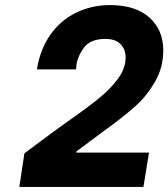

<svg xmlns="http://www.w3.org/2000/svg" viewBox="-20 -735 662 755"><path d="M76 -132 182 -211 250 -260Q327 -314 371.5 -350.5Q416 -387 445 -427Q474 -467 474 -509Q474 -540 454.5 -561Q435 -582 394 -582Q334 -582 308.5 -545.5Q283 -509 280 -475L279 -462H125Q138 -542 178.5 -599Q219 -656 280 -685.5Q341 -715 412 -715Q513 -715 567.5 -666Q622 -617 622 -537Q622 -469 589 -412.5Q556 -356 512.5 -317.5Q469 -279 408 -234Q400 -229 395 -225Q390 -221 386 -218L281 -140L280 -135H566L544 0H56Z"/></svg>

Font: Be Vietnam ExtraBold
Style: Italic
Weight: 800
Italic angle: -9.778°
Designer: Gabriel Lam
Foundry: TypeRant
Version: Version 3.000